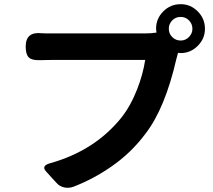

<svg xmlns="http://www.w3.org/2000/svg" viewBox="-20 -862 1020 919"><path d="M251 14 229 -10 200 -42Q176 -69 221 -81Q434 -141 561 -299Q606 -356 637 -436Q664 -505 675 -575Q448 -575 220 -575Q185 -575 169 -574Q132 -573 117.5 -587.5Q103 -602 103 -639Q103 -711 178 -703Q186 -703 201 -702Q214 -702 220 -702Q447 -702 673 -702Q702 -702 729 -706L727 -724Q727 -773 761.5 -807.5Q796 -842 845 -842Q892 -842 926.5 -807.5Q961 -773 961 -724Q961 -677 926.5 -642.5Q892 -608 845 -608L832 -609L824 -579Q770 -344 677 -223Q609 -131 512 -64Q427 -5 331 32Q309 40 287 35Q265 30 251 14ZM845 -668Q868 -668 884.5 -685Q901 -702 901 -724Q901 -748 884 -765Q868 -781 845 -781Q821 -781 805 -765Q788 -748 788 -724Q788 -701 804.5 -684.5Q821 -668 845 -668Z"/></svg>

Font: GenSenRounded2 TW B
Style: Regular
Weight: 700
Version: Version 2.000;PS 2;hotconv 16.6.51;makeotf.lib2.5.65220 DEVE